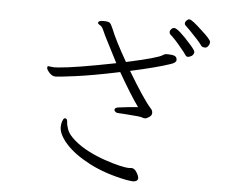

<svg xmlns="http://www.w3.org/2000/svg" viewBox="-56 -850 1111 948"><g transform="rotate(5 500.0 -375.5)"><path d="M947 -661Q956 -670 956 -683Q956 -696 906 -740Q886 -759 869 -772.5Q852 -786 845 -786Q838 -786 831 -779Q824 -772 824 -764.5Q824 -757 832.5 -750.5Q841 -744 892 -689Q908 -671 913.5 -662.5Q919 -654 934 -654Q942 -654 947 -661ZM397 -731V-729Q397 -725 402.5 -722Q408 -719 414.5 -713.5Q421 -708 438 -668Q448 -647 504 -539Q303 -499 221 -493L200 -492Q191 -492 173 -495H171Q166 -495 166 -486.5Q166 -478 180 -462.5Q194 -447 210.5 -447Q227 -447 310.5 -458Q394 -469 527 -497Q589 -389 630 -332Q591 -330 532 -322Q515 -319 515 -309Q515 -304 521 -299Q527 -294 539 -294Q551 -294 598 -290Q618 -289 634 -287Q650 -285 656 -282.5Q662 -280 669 -280Q676 -280 689 -288.5Q702 -297 702 -309.5Q702 -322 693 -331Q655 -373 575 -507Q707 -536 771 -558Q799 -567 799 -580Q799 -585 798 -588Q795 -605 755 -605H745Q737 -604 730 -599Q708 -583 551 -549Q493 -650 470 -708Q461 -730 453.5 -735.5Q446 -741 422.5 -741Q399 -741 397 -731ZM873 -608Q883 -618 883 -626.5Q883 -635 863 -658Q794 -737 774 -737Q766 -737 759.5 -730Q753 -723 753 -715.5Q753 -708 758 -703Q780 -685 818 -638Q834 -619 839.5 -610Q845 -601 852 -601Q859 -601 864.5 -604Q870 -607 873 -608ZM613 -29Q576 -29 490 -58Q449 -72 408.5 -92.5Q368 -113 336.5 -140Q305 -167 296.5 -190Q288 -213 287.5 -229.5Q287 -246 275 -246Q269 -246 263.5 -232Q258 -218 258 -201Q258 -164 300 -117.5Q342 -71 420 -30.5Q498 10 604 31Q614 32 621.5 33.5Q629 35 635 35Q658 35 661 20V17Q661 6 649.5 -12Q638 -30 624 -30Z"/></g></svg>

Font: LXGW WenKai Mono TC Light
Style: Regular
Weight: 300
Designer: LXGW / Fontworks Inc.
Foundry: LXGW / Fontworks Inc.
Version: Version 1.330